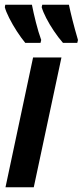

<svg xmlns="http://www.w3.org/2000/svg" viewBox="-29 -786 347 806"><path d="M-5.9 0 109.9 -544.9H229L112.8 0ZM235.4 -606Q215.8 -628.4 197.3 -656Q178.7 -683.6 165 -710.2Q151.4 -736.8 146 -755.9L148.4 -766.1H260.3Q266.1 -738.3 275.4 -701.4Q284.7 -664.6 298.3 -618.2L295.4 -606ZM77.1 -606Q60.1 -626.5 41.7 -654.8Q23.4 -683.1 9.5 -710.7Q-4.4 -738.3 -8.8 -755.9L-6.8 -766.1H105Q111.3 -733.4 121.8 -691.9Q132.3 -650.4 144 -618.2L141.1 -606Z"/></svg>

Font: Open Sans Condensed
Style: Bold Italic
Weight: 700
Width: 3
Italic angle: -12°
Designer: Monotype Design Team
Foundry: Monotype Imaging Inc.
Version: Version 3.003; ttfautohint (v1.8.4)